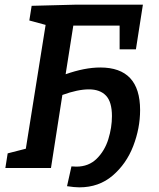

<svg xmlns="http://www.w3.org/2000/svg" viewBox="-20 -722 682 825"><path d="M582 -249Q582 -171 552.5 -94.5Q523 -18 464 32.5Q405 83 321 83Q300 83 268 78L287 -7L308 -6Q361 -6 395.5 -40Q430 -74 445.5 -124Q461 -174 461 -223Q461 -284 435.5 -311Q410 -338 362 -338Q314 -338 248 -314L199 0H3L13 -63L91 -83L176 -615L106 -634L116 -697L307 -702H594L564 -510H494V-612H295L262 -403Q344 -432 411 -432Q582 -432 582 -249Z"/></svg>

Font: Bitter Pro SemiBold
Style: Italic
Weight: 600
Italic angle: -9°
Designer: Sol Matas, and Bitter project Authors
Foundry: Sol Matas
Version: Version 1.010